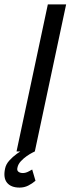

<svg xmlns="http://www.w3.org/2000/svg" viewBox="-52 -687 320 871"><path d="M23 0 165 -667H248L106 0ZM106 0Q106 0 95 5.5Q84 11 69.5 21Q55 31 42.5 44.5Q30 58 27 74Q24 86 31.5 92Q39 98 52 98Q65 98 79.5 90Q94 82 94 82L109 133Q94 146 76 155Q58 164 37 164Q-2 164 -20 142Q-38 120 -29 78Q-25 58 -9.5 41Q6 24 24 11Q42 -2 55.5 -9Q69 -16 69 -16Z"/></svg>

Font: Epunda Sans
Style: Italic
Weight: 400
Italic angle: -12.0243°
Designer: Simon Atzbach
Foundry: typofactur
Version: Version 2.204; ttfautohint (v1.8.4.7-5d5b)